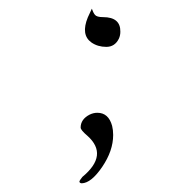

<svg xmlns="http://www.w3.org/2000/svg" viewBox="-20 -356 394 444"><path d="M192.4 -335.9Q195.3 -327.1 199.5 -321.8Q203.6 -316.4 218.3 -316.4Q258.8 -316.4 258.3 -282.7Q258.3 -273.9 254.9 -266.6Q245.6 -247.6 225.8 -247.6Q206.1 -247.6 191.4 -257.8Q166.5 -275.4 183.1 -315.9ZM205.1 -95.2Q231 -95.2 239.3 -64.9Q241.7 -55.2 241.7 -43.9Q241.7 -7.3 216.3 30Q190.9 67.4 168.9 67.9Q164.1 67.4 163.6 64Q164.1 61 170.4 53.2Q231.9 2.4 182.1 -42Q166.5 -55.2 166.5 -61Q166.5 -80.1 187 -90.8Q195.8 -95.2 205.1 -95.2Z"/></svg>

Font: Kristi
Style: Regular
Weight: 400
Italic angle: -15°
Version: Version 1.004